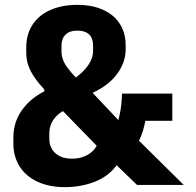

<svg xmlns="http://www.w3.org/2000/svg" viewBox="-20 -760 805 790"><path d="M247 10Q182 10 134 -12.5Q86 -35 60.5 -75.5Q35 -116 35 -170V-194Q35 -256 69 -305Q103 -354 162 -384L163 -391Q138 -418 121 -443Q104 -468 96 -492.5Q88 -517 88 -542V-565Q88 -619 114 -658.5Q140 -698 187.5 -719Q235 -740 299 -740Q346 -740 382.5 -728Q419 -716 444.5 -694.5Q470 -673 483.5 -642.5Q497 -612 497 -575V-557Q497 -504 462.5 -456.5Q428 -409 361 -378L467 -266Q473 -289 476.5 -310Q480 -331 481 -355L482 -375H689V-263H578Q574 -241 567.5 -220Q561 -199 552 -181L736 1H544L460 -80Q426 -34 369.5 -12Q313 10 247 10ZM277 -107Q310 -107 337 -121Q364 -135 378 -160L239 -303Q219 -291 206.5 -276Q194 -261 188.5 -245Q183 -229 183 -210V-189Q183 -152 208 -129.5Q233 -107 277 -107ZM292 -441Q317 -460 332 -477.5Q347 -495 355 -513.5Q363 -532 363 -551V-572Q363 -603 346.5 -618.5Q330 -634 299 -634Q266 -634 249.5 -617.5Q233 -601 233 -572V-549Q233 -532 239 -515Q245 -498 258.5 -480Q272 -462 292 -441Z"/></svg>

Font: Hubot Sans Condensed ExtraLight
Style: Bold
Weight: 700
Version: Version 2.000